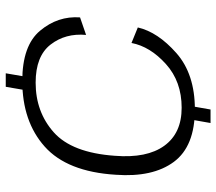

<svg xmlns="http://www.w3.org/2000/svg" viewBox="-62 -672 752 668"><g transform="rotate(-90 314.0 -338.0)"><path d="M334 -624H381L393 -694H346ZM220 18.5H267L279.5 -52.5H232.5ZM267.5 -36Q390.5 -36 463.5 -100.5Q536.5 -165 552.5 -234.5L498.5 -256.5Q486 -191.5 425.2 -136.8Q364.5 -82 273 -82Q184.5 -82 140.8 -142.5Q97 -203 106 -314.5Q116.5 -463.5 187.5 -526.8Q258.5 -590 360.5 -590Q452.5 -590 492.8 -538.2Q533 -486.5 526.5 -414.5L587.5 -435.5Q593 -512.5 541.2 -574.5Q489.5 -636.5 366.5 -636.5Q225.5 -636.5 138 -558.5Q50.5 -480.5 40 -311.5Q30.5 -182.5 84.8 -109.2Q139 -36 267.5 -36Z"/></g></svg>

Font: Anybody SemiExpanded Light
Style: Italic
Weight: 300
Width: 6
Italic angle: -10°
Version: Version 1.113;gftools[0.9.25]